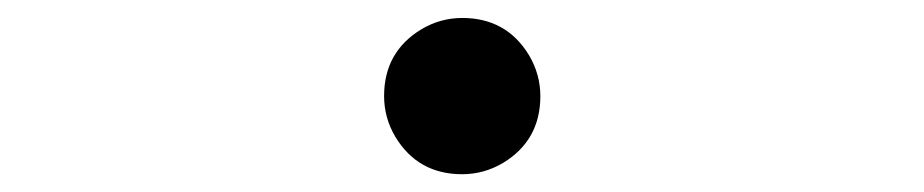

<svg xmlns="http://www.w3.org/2000/svg" viewBox="-20 -488 1040 216"><path d="M587.9 -379.9Q587.9 -330.1 545.9 -304.7Q524.4 -292 500 -292Q450.2 -292 424.8 -334Q412.1 -355.5 412.1 -379.9Q412.1 -429.7 454.1 -455.1Q475.6 -467.8 500 -467.8Q549.8 -467.8 575.2 -425.8Q587.9 -404.3 587.9 -379.9Z"/></svg>

Font: GenYoMin JP Light
Style: Regular
Weight: 300
Version: Version 1.001;PS 1;hotconv 16.6.51;makeotf.lib2.5.65220 DEVE